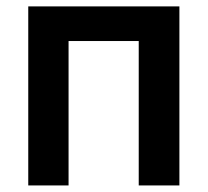

<svg xmlns="http://www.w3.org/2000/svg" viewBox="-20 -565 633 585"><path d="M526.6 0H402.7V-440H188.9V0H66.1V-545.5H526.6Z"/></svg>

Font: Linik Sans SemiBold
Style: Regular
Weight: 600
Designer: Rasmus Andersson (font), Cristiano Sobral (main changes)
Foundry: rsms
Version: Version 3.018;June 1, 2022;FontCreator 14.0.0.2814 64-bit; t